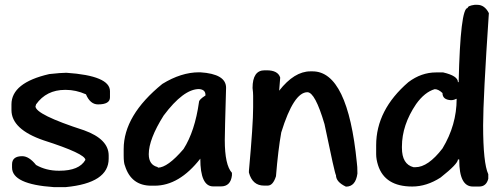

<svg xmlns="http://www.w3.org/2000/svg" viewBox="-20 -766 2052 786"><path d="M251.8 -468.1Q430.2 -456.1 430.2 -392.8V-367.4Q430.2 -338.6 381.3 -338.6Q349.2 -338.6 331.9 -379.9Q290.6 -398.1 249.4 -398.1H246.5Q169.8 -398.1 127.6 -338.6Q127.6 -336.2 125.2 -330.9Q125.2 -296.9 324.2 -232.6Q424.9 -196.2 424.9 -129.5V-116.5Q424.9 -16.8 249.4 0H200Q29.3 -11.5 29.3 -80.1V-93Q29.3 -126.6 71 -126.6Q98.8 -126.6 127.6 -90.6Q168.8 -67.1 220.6 -67.1H223.5Q304.1 -67.1 329.5 -111.3Q329.5 -136.7 158.8 -191.4Q26.9 -236.5 26.9 -315.6V-338.6Q26.9 -427.3 181.8 -462.8Q230.2 -468.1 251.8 -468.1Z M794.7 -470H800Q905.5 -463.3 905.5 -406.7Q900.2 -222.1 900.2 -192.8Q900.2 -90.2 929.5 -58.5V-48Q924.2 -2.9 884.4 -2.9H852.8Q800 -2.9 800 -116.5Q713.7 -5.8 612.9 -5.8H599.5Q517 -5.8 491.6 -87.3Q486.3 -98.8 486.3 -129.5V-155.9Q486.3 -294 644.6 -422.5Q721.8 -470 794.7 -470ZM589 -134.8Q589 -90.6 625.9 -82V-79.6Q666.2 -79.6 731.4 -155.9Q777.9 -228.8 794.7 -348.7Q794.7 -358.3 821.1 -375.1V-377.5Q821.1 -399.5 794.7 -401.4Q730.9 -401.4 649.9 -293Q589 -196.2 589 -134.8Z M1063.3 -478.2H1071.5Q1118 -478.2 1127.1 -448.4Q1127.1 -445.1 1122.8 -394.7Q1184.7 -473.9 1250.8 -473.9H1259.5Q1403.8 -473.9 1440.8 -100.2Q1443.2 -85.9 1443.2 -55.6Q1436 -1.9 1396.2 -1.9Q1355.4 -21.1 1355.4 -48.9Q1351.1 -51.8 1308.4 -258Q1270 -388.5 1238.4 -388.5Q1182.3 -388.5 1131.4 -224Q1118.5 -152 1109.8 -44.6Q1097.8 -6.2 1075.8 -6.2H1060.9Q1013.4 -6.2 999 -59.5V-66.2Q1016.3 -256.6 1016.3 -326.6V-373.6Q1016.3 -387.1 1013.9 -405.8Q1013.9 -478.2 1063.3 -478.2Z M1923.3 -746.3H1933.8Q1964 -746.3 1981.3 -712.2Q1957.8 -363.1 1957.8 -253.2Q1957.8 -98.3 1978.9 -52.8V-34.1Q1970.7 -2.4 1942 -2.4H1915.6Q1860 -2.4 1860 -110.8V-113.2H1854.7Q1854.7 -95.4 1783.7 -39.3Q1726.6 -2.4 1667.6 -2.4Q1555.4 -2.4 1527.6 -89.7Q1519.9 -114.1 1519.9 -134.3V-171.2Q1519.9 -316.1 1651.8 -429.7Q1704.6 -469.5 1765 -469.5H1794.2Q1854.7 -455.6 1854.7 -429.7H1857.6Q1864.7 -733.3 1894.5 -733.3Q1894.5 -742.4 1923.3 -746.3ZM1625.4 -165.9V-160.7Q1625.4 -93.5 1672.9 -81.5H1680.6Q1732.4 -81.5 1791.4 -158.3Q1849.4 -254.2 1849.4 -361.2H1847Q1837.4 -355.9 1825.9 -355.9Q1791.4 -357.8 1791.4 -385.1Q1774.6 -401 1759.7 -401Q1718.5 -389 1683.5 -340Q1625.4 -254.2 1625.4 -165.9Z"/></svg>

Font: Namteng
Style: Regular
Weight: 400
Designer: Khon Soe Zaw Thu
Foundry: MPUA
Version: Version 1.03 June 17, 2016